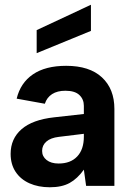

<svg xmlns="http://www.w3.org/2000/svg" viewBox="-20 -785 553 811"><path d="M24.9 -135Q24.9 -199 71.1 -239.3Q117.4 -279.5 208.9 -289.5L334.2 -303.5V-337.9Q334.2 -365.8 315.2 -383.7Q296.3 -401.7 256 -401.7Q222.2 -401.7 200 -387.5Q177.9 -373.2 169.4 -346.8L50.4 -368.3Q66.4 -434.9 119.1 -470.9Q171.9 -507 259.5 -507Q358.1 -507 410.6 -458.2Q463.2 -409.4 463.2 -324.8V0H343.7L334.2 -68.4Q307.1 -30.4 274.2 -12.2Q241.2 6 190.3 6Q141.9 6 104.4 -10.7Q66.9 -27.5 45.9 -59.2Q24.9 -91 24.9 -135ZM334.2 -207.9V-219.8L228.5 -206.9Q194.2 -202.9 176.1 -187.2Q157.9 -171.5 157.9 -147.6Q157.9 -124.2 176.6 -109.3Q195.3 -94.3 227.7 -94.3Q277.9 -94.3 306 -124Q334.2 -153.6 334.2 -207.9ZM134.9 -657.8 364.1 -764.9V-654.5L134.9 -560.5Z"/></svg>

Font: AF Albert Sans Medium
Style: Regular
Weight: 500
Designer: Andreas Rasmussen
Foundry: a.Foundry
Version: Version 1.300;Glyphs 3.2 (3231)